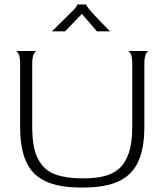

<svg xmlns="http://www.w3.org/2000/svg" viewBox="-20 -828 735 858"><path d="M343 10Q241 10 181.5 -19Q122 -48 96 -107.5Q70 -167 70 -259V-541Q70 -573 63.5 -586.5Q57 -600 50 -600H144Q137 -599 130.5 -586Q124 -573 124 -541V-261Q124 -165 151 -115.5Q178 -66 227.5 -48.5Q277 -31 344 -31H355Q403 -31 442.5 -40Q482 -49 510.5 -73Q539 -97 555 -142.5Q571 -188 571 -261V-541Q571 -573 564.5 -586.5Q558 -600 551 -600H645Q638 -599 631.5 -585.5Q625 -572 625 -540V-259Q625 -167 598.5 -107.5Q572 -48 512.5 -19Q453 10 353 10ZM212 -688Q227 -703 246 -721.5Q265 -740 283 -758Q301 -776 312 -787Q320 -796 323 -801.5Q326 -807 326 -808H365Q365 -804 378 -787Q384 -780 400 -762.5Q416 -745 435.5 -725Q455 -705 472 -688H413L346 -766L271 -688Z"/></svg>

Font: Red Rose Light
Style: Regular
Weight: 300
Designer: Jaikishan Patel
Version: Version 1.001; ttfautohint (v1.8.3)